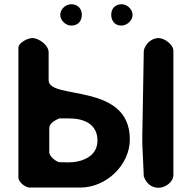

<svg xmlns="http://www.w3.org/2000/svg" viewBox="-20 -887 911 908"><path d="M133 -707C112 -707 67 -686 67 -660V-47C67 -26 100 0 120 0H360C482 0 594 -106 594 -228C594 -499 210 -413 210 -507V-640C210 -673 164 -707 133 -707ZM660 -53C671 -21 695 1 730 1C761 1 800 -25 800 -60V-647C800 -676 758 -707 730 -707C696 -707 666 -679 660 -647C659 -587 654 -307 653 -247V-207C654 -184 659 -76 660 -53ZM260 -327H307C376 -327 441 -301 441 -222C441 -146 366 -119 303 -119C297 -119 266 -120 260 -120C243 -124 213 -148 213 -167V-280C213 -305 242 -319 260 -327ZM265 -817C265 -790 291 -766 317 -766C350 -766 367 -788 367 -818C367 -846 347 -867 317 -867C291 -867 265 -844 265 -817ZM506 -817C506 -788 524 -766 553 -766C580 -766 607 -789 607 -817C607 -842 582 -867 556 -867C524 -867 506 -846 506 -817Z"/></svg>

Font: Asimov Print
Style: Regular
Weight: 500
Designer: Google
Version: Version 2.000980: 2014